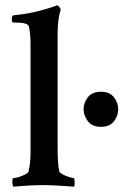

<svg xmlns="http://www.w3.org/2000/svg" viewBox="-20 -698 470 721"><path d="M30.3 2.9Q26.4 -1 26.4 -15.6Q26.4 -29.3 30.3 -29.3Q38.1 -29.3 50.8 -33.2Q63.5 -37.1 74.7 -43Q85.9 -48.8 86.9 -52.7Q90.8 -69.3 92.8 -87.9Q94.7 -106.4 94.7 -125V-531.2Q94.7 -568.4 88.9 -597.7Q85 -613.3 40 -613.3H30.3Q24.4 -613.3 24.4 -625Q24.4 -640.6 30.3 -640.6Q84 -645.5 127.4 -657.2Q170.9 -668.9 185.5 -674.8L192.4 -677.7H194.3Q198.2 -677.7 202.6 -671.9Q207 -666 208 -662.1Q196.3 -626 196.3 -570.3V-140.6Q196.3 -79.1 203.1 -52.7Q205.1 -48.8 215.8 -43Q226.6 -37.1 239.3 -33.2Q252 -29.3 256.8 -29.3Q259.8 -29.3 260.3 -15.6Q260.7 -2 258.8 2.9Q228.5 1 197.3 -1Q166 -2.9 145.5 -2.9Q115.2 -2.9 83.5 -1Q51.8 1 30.3 2.9ZM359.4 -221.7Q326.2 -221.7 310.1 -242.7Q293.9 -263.7 293.9 -288.1Q293.9 -312.5 310.1 -333Q326.2 -353.5 359.4 -353.5Q391.6 -353.5 407.7 -333Q423.8 -312.5 423.8 -287.1Q423.8 -262.7 407.7 -242.2Q391.6 -221.7 359.4 -221.7Z"/></svg>

Font: Crimson Text SemiBold
Style: Regular
Weight: 600
Designer: Sebastian Kosch
Foundry: Sebastian Kosch
Version: Version 1.100; ttfautohint (v1.8.4)